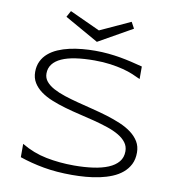

<svg xmlns="http://www.w3.org/2000/svg" viewBox="-94 -960 976 1058"><g transform="rotate(10 393.5 -431.0)"><path d="M654.8 -571.8Q635.7 -581.1 610.8 -591.6Q585.9 -602.1 554 -610.4Q522 -618.7 481.9 -624.3Q441.9 -629.9 393.1 -629.9Q334 -629.9 287.8 -623Q241.7 -616.2 209.7 -601.8Q177.7 -587.4 160.9 -565.4Q144 -543.5 144 -513.2Q144 -487.8 159.9 -468.8Q175.8 -449.7 202.9 -435.1Q230 -420.4 266.4 -408.4Q302.7 -396.5 343.5 -386Q384.3 -375.5 427.5 -364.7Q470.7 -354 511.5 -341.6Q552.2 -329.1 588.6 -313.7Q625 -298.3 652.1 -277.8Q679.2 -257.3 695.1 -231Q710.9 -204.6 710.9 -169.9Q710.9 -132.3 696.8 -104.2Q682.6 -76.2 658.4 -55.9Q634.3 -35.6 601.8 -22.2Q569.3 -8.8 532.5 -1Q495.6 6.8 456.3 10Q417 13.2 378.9 13.2Q291.5 13.2 220.5 0.5Q149.4 -12.2 85 -34.2V-108.9Q151.4 -69.3 225.3 -54.7Q299.3 -40 380.9 -40Q438.5 -40 487.3 -46.9Q536.1 -53.7 571.8 -68.6Q607.4 -83.5 627.2 -107.4Q647 -131.3 647 -166Q647 -193.8 631.1 -214.8Q615.2 -235.8 588.1 -251.7Q561 -267.6 524.7 -279.8Q488.3 -292 447.8 -302.5Q407.2 -313 364 -323Q320.8 -333 280.3 -344.7Q239.7 -356.4 203.4 -371.1Q167 -385.7 139.9 -405.5Q112.8 -425.3 96.9 -451.2Q81.1 -477.1 81.1 -511.2Q81.1 -544.9 93.8 -571Q106.4 -597.2 128.7 -616.2Q150.9 -635.3 180.7 -648.2Q210.4 -661.1 244.4 -668.7Q278.3 -676.3 314.9 -679.7Q351.6 -683.1 387.2 -683.1Q426.3 -683.1 461.2 -679.7Q496.1 -676.3 528.6 -670.7Q561 -665 592 -657.7Q623 -650.4 654.8 -642.1ZM576.2 -839.8 387.2 -732.9 198.2 -839.8 217.3 -875 387.2 -796.9 557.1 -875Z"/></g></svg>

Font: Syncopate
Style: Regular
Weight: 400
Width: 7
Version: Version 001.001